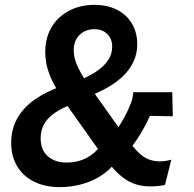

<svg xmlns="http://www.w3.org/2000/svg" viewBox="-20 -759 797 789"><path d="M597 7Q557 7 524.5 -6.5Q492 -20 461.5 -50Q431 -80 396 -128L264 -314Q233 -359 213 -393Q193 -427 183 -454Q173 -481 169.5 -503Q166 -525 166 -545Q166 -603 191.5 -646.5Q217 -690 263 -714.5Q309 -739 368 -739Q422 -739 461.5 -718.5Q501 -698 522.5 -661.5Q544 -625 544 -577Q544 -532 522 -493Q500 -454 457.5 -422.5Q415 -391 352 -366L307 -429Q351 -448 380.5 -468.5Q410 -489 425.5 -513.5Q441 -538 441 -567Q441 -599 421 -619Q401 -639 369 -639Q331 -639 307 -615.5Q283 -592 283 -552Q283 -540 285.5 -526Q288 -512 295 -495Q302 -478 314 -456.5Q326 -435 345 -408L489 -205Q520 -163 542.5 -139Q565 -115 587.5 -105.5Q610 -96 637 -96Q650 -96 662.5 -98Q675 -100 684 -103L658 1Q643 4 628.5 5.5Q614 7 597 7ZM225 10Q166 10 121 -12Q76 -34 51 -75Q26 -116 26 -172Q26 -229 51.5 -273.5Q77 -318 123.5 -350.5Q170 -383 232 -404L282 -333Q235 -316 205 -295Q175 -274 161 -248.5Q147 -223 147 -191Q147 -143 176.5 -117Q206 -91 253 -91Q300 -91 336.5 -110.5Q373 -130 401 -169L470 -114Q445 -73 407.5 -45.5Q370 -18 323 -4Q276 10 225 10ZM502 -132 441 -199Q468 -236 488.5 -272.5Q509 -309 523 -349L528 -380H688L690 -281L596 -283Q586 -260 571.5 -233.5Q557 -207 539.5 -181Q522 -155 502 -132Z"/></svg>

Font: Mona Sans ExtraLight SemiBold
Style: Italic
Weight: 600
Italic angle: -11.6951°
Version: Version 2.000